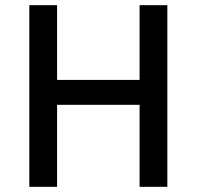

<svg xmlns="http://www.w3.org/2000/svg" viewBox="-20 -720 758 740"><path d="M93 0V-700H200V-412H518V-700H625V0H518V-316H200V0Z"/></svg>

Font: Inclusive Sans Medium
Style: Regular
Weight: 500
Designer: Olivia King
Foundry: Olivia King
Version: Version 2.004